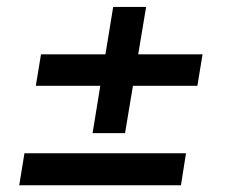

<svg xmlns="http://www.w3.org/2000/svg" viewBox="-20 -572 664 560"><path d="M36.1 -31.7 51.3 -125H522.5L507.8 -31.7ZM84.5 -321.8 99.6 -413.6H570.8L555.7 -321.8ZM250 -183.6 310.1 -551.8H406.2L344.7 -183.6Z"/></svg>

Font: Inter Tight Medium
Style: Italic
Weight: 500
Italic angle: -9.39999°
Designer: Rasmus Andersson
Foundry: rsms
Version: Version 3.004